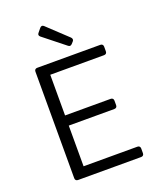

<svg xmlns="http://www.w3.org/2000/svg" viewBox="-150 -914 828 1005"><g transform="rotate(-20 263.5 -411.5)"><path d="M179.7 -773.4 298.8 -678.7C306.6 -671.9 313.5 -672.9 320.3 -679.7L330.1 -690.4C336.9 -697.3 335.9 -706.1 329.1 -712.9L217.8 -817.4C210 -825.2 202.1 -824.2 195.3 -816.4L177.7 -794.9C170.9 -787.1 171.9 -780.3 179.7 -773.4ZM92.8 -609.4V-15.6C92.8 -5.9 98.6 0 108.4 0H460C469.7 0 475.6 -5.9 475.6 -15.6V-42C475.6 -51.8 469.7 -57.6 460 -57.6H160.2V-284.2H414.1C423.8 -284.2 429.7 -290 429.7 -299.8V-325.2C429.7 -335 423.8 -340.8 414.1 -340.8H160.2V-567.4H460C469.7 -567.4 475.6 -573.2 475.6 -583V-609.4C475.6 -619.1 469.7 -625 460 -625H108.4C98.6 -625 92.8 -619.1 92.8 -609.4Z"/></g></svg>

Font: Ed Sans Neue Light
Style: Regular
Weight: 300
Designer: Stephen Hutchings
Version: Version 1.004;PS 001.004;hotconv 1.0.88;makeotf.lib2.5.64775